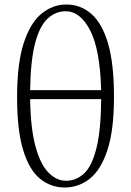

<svg xmlns="http://www.w3.org/2000/svg" viewBox="-20 -820 583 854"><path d="M268 14Q206 14 158 -25Q110 -64 83 -152.5Q56 -241 56 -387Q56 -538 85.5 -628.5Q115 -719 165 -759.5Q215 -800 275 -800Q338 -800 386 -758.5Q434 -717 460.5 -627Q487 -537 487 -389Q487 -240 457.5 -151.5Q428 -63 378.5 -24.5Q329 14 268 14ZM274 -16Q319 -16 354 -48.5Q389 -81 409 -161Q429 -241 430 -379H114Q116 -250 137.5 -170Q159 -90 195 -53Q231 -16 274 -16ZM114 -419H430Q425 -600 381 -685Q337 -770 272 -770Q228 -770 192.5 -738Q157 -706 136.5 -629Q116 -552 114 -419Z"/></svg>

Font: Minh Nguyen ExtraLight
Style: Regular
Weight: 250
Designer: Ryoko NISHIZUKA 西塚涼子 (kana & ideographs); Frank Grießhammer (Latin, Greek & Cyrillic); Wenlong ZHANG 张文龙 (bopomofo); San
Foundry: Adobe
Version: Version 1.100;July 7, 2023;FontCreator 14.0.0.2814 64-bit